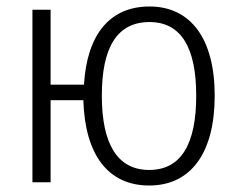

<svg xmlns="http://www.w3.org/2000/svg" viewBox="-20 -562 728 592"><path d="M440 10C569 10 642 -91 642 -267C642 -444 567 -542 441 -542C319 -542 248 -456 239 -301H136V-532H80V0H136V-253H237C242 -85 313 10 440 10ZM440 -38C342 -38 294 -118 294 -267C294 -416 341 -494 441 -494C538 -494 585 -416 585 -267C585 -117 538 -38 440 -38Z"/></svg>

Font: Noto Sans SemiCondensed Light
Style: Regular
Weight: 300
Width: 4
Designer: Monotype Design Team
Foundry: Monotype Imaging Inc.
Version: Version 2.013